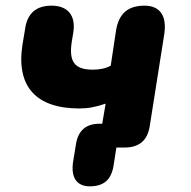

<svg xmlns="http://www.w3.org/2000/svg" viewBox="-20 -521 675 678"><path d="M297 137C346 137 373 114 381 64L391 0H419C471 0 501 -24 509 -77L560 -400C570 -465 545 -501 490 -501C432 -501 400 -473 390 -415L371 -289C352 -279 331 -275 308 -275C242 -275 222 -304 234 -377L239 -407C248 -467 219 -501 162 -501C109 -501 77 -475 69 -421L59 -361C37 -214 109 -138 260 -138C292 -138 317 -143 353 -155L341 -84H331C283 -84 255 -59 248 -10L238 51C230 106 251 137 297 137Z"/></svg>

Font: SN Pro Heavy
Style: Italic
Weight: 800
Italic angle: -9°
Designer: Tobias Whetton
Foundry: Supernotes
Version: Version 1.001;Glyphs 3.2 (3249)